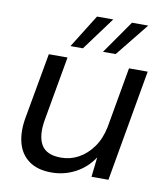

<svg xmlns="http://www.w3.org/2000/svg" viewBox="-81 -770 736 849"><g transform="rotate(10 287.0 -345.0)"><path d="M207 12Q144 12 105.5 -16Q67 -44 54 -93Q41 -142 52 -205L105 -501H189L138 -213Q125 -140 148 -100Q171 -60 237 -60Q279 -60 315.5 -80Q352 -100 379 -137.5Q406 -175 417 -229L465 -501H549L461 0H385L395 -89Q364 -41 314 -14.5Q264 12 207 12ZM339 -553 443 -702H516L396 -553ZM193 -553 286 -702H359L249 -553Z"/></g></svg>

Font: DM Sans 18pt
Style: Italic
Weight: 400
Italic angle: -10°
Designer: Colophon Foundry, Jonny Pinhorn
Foundry: Colophon Foundry
Version: Version 4.004;gftools[0.9.30]